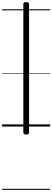

<svg xmlns="http://www.w3.org/2000/svg" viewBox="-20 -1198 495 1818"><path d="M228 76Q201 76 201 57V-1159Q201 -1178 228 -1178Q255 -1178 255 -1159V57Q255 76 228 76ZM0 590H455V600H0ZM0 -20H455V0H0ZM0 -505H455V-500H0ZM0 -1110H455V-1100H0Z"/></svg>

Font: Playwrite FR Moderne Guides
Style: Regular
Weight: 400
Designer: Veronika Burian, José Scaglione
Foundry: TypeTogether
Version: Version 1.003